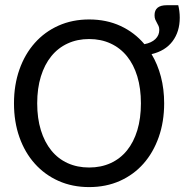

<svg xmlns="http://www.w3.org/2000/svg" viewBox="-20 -725 737 751"><path d="M622.1 -320.8Q622.1 -248.5 600.8 -188.5Q579.6 -128.4 541.3 -85Q502.9 -41.5 448.7 -17.3Q394.5 6.8 328.6 6.8Q263.2 6.8 209 -17.3Q154.8 -41.5 116 -85Q77.1 -128.4 55.9 -188.5Q34.7 -248.5 34.7 -320.8Q34.7 -392.6 55.9 -452.9Q77.1 -513.2 116 -556.9Q154.8 -600.6 209 -624.8Q263.2 -648.9 328.6 -648.9Q396.5 -648.9 451.4 -623.5Q506.3 -598.1 544.9 -552.2Q572.8 -557.6 587.9 -572.3Q603 -586.9 603 -607.9Q603 -617.2 600.1 -623.5Q597.2 -629.9 593.8 -635.7Q590.3 -641.6 587.4 -648.4Q584.5 -655.3 584.5 -665.5Q584.5 -704.6 632.3 -704.6H677.2Q679.7 -694.8 681.4 -682.1Q683.1 -669.4 683.1 -655.8Q683.1 -601.1 654.8 -563.5Q626.5 -525.9 572.8 -513.2Q596.7 -473.6 609.4 -425Q622.1 -376.5 622.1 -320.8ZM531.2 -320.8Q531.2 -379.4 517.1 -426Q502.9 -472.7 476.6 -505.1Q450.2 -537.6 412.6 -554.9Q375 -572.3 328.6 -572.3Q282.2 -572.3 244.6 -554.9Q207 -537.6 180.7 -505.1Q154.3 -472.7 139.9 -426Q125.5 -379.4 125.5 -320.8Q125.5 -262.2 139.9 -215.6Q154.3 -168.9 180.7 -136.5Q207 -104 244.6 -86.9Q282.2 -69.8 328.6 -69.8Q375 -69.8 412.6 -86.9Q450.2 -104 476.6 -136.5Q502.9 -168.9 517.1 -215.6Q531.2 -262.2 531.2 -320.8Z"/></svg>

Font: Carlito
Style: Regular
Weight: 400
Designer: Lukasz Dziedzic
Foundry: tyPoland Lukasz Dziedzic
Version: Version 1.103; Beta1; all basic design good, some composites